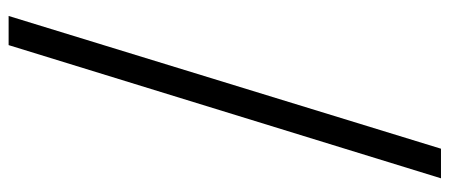

<svg xmlns="http://www.w3.org/2000/svg" viewBox="-310 -524 1013 432"><g transform="rotate(-90 196.0 -307.5)"><path d="M11.3 178.7 311 -794.1H376.6L77.9 178.7Z"/></g></svg>

Font: Noto Sans JP
Style: Regular
Weight: 100
Designer: Ryoko NISHIZUKA 西塚涼子 (kana, bopomofo & ideographs); Paul D. Hunt (Latin, Greek & Cyrillic); Sandoll Communications 산돌커뮤니
Foundry: Adobe
Version: Version 2.004;hotconv 1.0.118;makeotfexe 2.5.65603